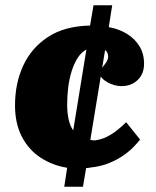

<svg xmlns="http://www.w3.org/2000/svg" viewBox="-20 -672 594 729"><path d="M224 37 235 -35Q179 -44 134 -73.5Q89 -103 63 -153Q37 -203 37 -272Q37 -355 68 -422.5Q99 -490 162 -531.5Q225 -573 322 -575L335 -652H406L393 -569Q432 -562 462 -543.5Q492 -525 509.5 -496.5Q527 -468 527 -430Q527 -392 503 -368.5Q479 -345 441 -345Q416 -345 390 -358.5Q364 -372 354 -397L378 -428Q392 -445 390.5 -460Q389 -475 379 -482L323 -141Q327 -140 331 -139.5Q335 -139 340 -139Q364 -142 384.5 -152Q405 -162 424 -177Q443 -192 459 -208L512 -142Q504 -132 488.5 -115.5Q473 -99 449.5 -82.5Q426 -66 394.5 -53Q363 -40 324 -36Q320 -35 315.5 -34.5Q311 -34 307 -34L295 37ZM258 -177 308 -484Q288 -473 274.5 -451.5Q261 -430 252 -401.5Q243 -373 239 -340.5Q235 -308 235 -274Q235 -244 240.5 -219Q246 -194 258 -177Z"/></svg>

Font: Literata 18pt ExtraBold
Style: Italic
Weight: 800
Italic angle: -2°
Designer: Latin by Veronika Burian and Jose Scaglione. Greek by Irene Vlachou. Cyrillic by Vera Evstafieva
Foundry: TypeTogether
Version: Version 3.103;gftools[0.9.29]